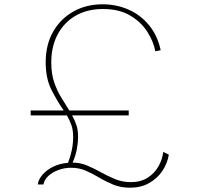

<svg xmlns="http://www.w3.org/2000/svg" viewBox="-20 -860 932 895"><path d="M586.5 15Q636 15 674 -6Q712 -27 736 -62Q760 -97 767 -139L741 -152Q737 -117.5 719 -85.2Q701 -53 668.8 -32Q636.5 -11 590 -11Q551 -11 517.2 -24.8Q483.5 -38.5 451.5 -56.5Q419.5 -74.5 387 -88.2Q354.5 -102 318.5 -102Q332.5 -134 338.2 -165Q344 -196 344 -221.5Q344 -253 336.5 -276Q329 -299 316 -322H580V-345H303Q285 -374 265.5 -405.5Q246 -437 232.5 -476.5Q219 -516 219 -569Q219 -643 248.5 -699Q278 -755 332 -786.5Q386 -818 460 -818Q535.5 -818 586.5 -787.8Q637.5 -757.5 666.5 -712.2Q695.5 -667 704 -621L729 -626Q714 -695.5 674.2 -743.2Q634.5 -791 578.5 -815.5Q522.5 -840 458.5 -840Q382 -840 322 -806.2Q262 -772.5 227.5 -712Q193 -651.5 193 -570Q193 -494.5 219.5 -442Q246 -389.5 277 -345H123V-322H292Q304 -301 312.5 -277.8Q321 -254.5 321 -221Q321 -189 314 -157.2Q307 -125.5 297 -101Q258.5 -98 227.8 -82.8Q197 -67.5 178 -45.5Q159 -23.5 156 0H182.5Q186.5 -23 206 -40.5Q225.5 -58 253.5 -68Q281.5 -78 311 -78Q349 -78 380.8 -64Q412.5 -50 443.5 -31.5Q474.5 -13 509 1Q543.5 15 586.5 15Z"/></svg>

Font: Spartan Thin
Style: Regular
Weight: 100
Designer: Matt Bailey, Mirko Velimirovic
Foundry: Matt Bailey
Version: Version 1.003; ttfautohint (v1.8.3)